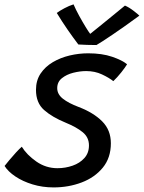

<svg xmlns="http://www.w3.org/2000/svg" viewBox="-58 -798 643 859"><path d="M181.5 40.5Q132 40.5 87.8 27Q43.5 13.5 10.8 -8.5Q-22 -30.5 -37.5 -55.5Q-30.5 -64.5 -16 -82Q-1.5 -99.5 14.2 -116.5Q30 -133.5 39.5 -141.5Q62 -105 104.8 -75.2Q147.5 -45.5 199 -45.5Q234.5 -45.5 266.8 -56.8Q299 -68 319.5 -90.8Q340 -113.5 340 -147.5Q340 -183.5 312 -206.5Q284 -229.5 236 -249Q175 -274 139 -306Q103 -338 103 -396Q103 -438 123.5 -468.8Q144 -499.5 178.2 -519.8Q212.5 -540 253.8 -549.8Q295 -559.5 336.5 -559.5Q398.5 -559.5 443.8 -544Q489 -528.5 510.5 -510.5Q503 -497.5 484.8 -474.5Q466.5 -451.5 449 -435Q429.5 -450.5 398 -465.2Q366.5 -480 327.5 -480Q300 -480 270 -472.5Q240 -465 219 -448.2Q198 -431.5 198 -403.5Q198 -376.5 223.2 -356.5Q248.5 -336.5 293.5 -319.5Q360.5 -294 399.2 -255Q438 -216 438 -157Q438 -92 402 -48Q366 -4 307.5 18.2Q249 40.5 181.5 40.5ZM501 -773Q519 -765.5 539.8 -749.5Q560.5 -733.5 565.5 -728Q497.5 -678 445.2 -642.8Q393 -607.5 373.5 -596.5Q355.5 -596.5 331.2 -597.2Q307 -598 292.5 -599Q268.5 -630.5 244.8 -664.8Q221 -699 196 -740Q208.5 -749.5 230 -761Q251.5 -772.5 271 -778.5Q281.5 -754 296.5 -726.8Q311.5 -699.5 325 -677.5Q338.5 -655.5 345.5 -646.5Q360.5 -658.5 387.8 -680.5Q415 -702.5 445.5 -727.5Q476 -752.5 501 -773Z"/></svg>

Font: Grandstander
Style: Italic
Weight: 400
Italic angle: -15°
Designer: Tyler Finck
Foundry: Etcetera Type Co
Version: Version 1.200; ttfautohint (v1.8.3)